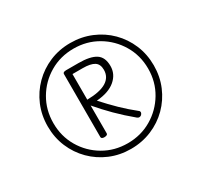

<svg xmlns="http://www.w3.org/2000/svg" viewBox="-122 -1408 927 883"><g transform="rotate(-30 341.5 -967.0)"><path d="M341 -686Q282 -686 231 -707.5Q180 -729 141.5 -767.5Q103 -806 81.5 -857Q60 -908 60 -967Q60 -1026 81.5 -1077Q103 -1128 141.5 -1166.5Q180 -1205 231 -1226.5Q282 -1248 341 -1248Q400 -1248 451.5 -1226.5Q503 -1205 541.5 -1166.5Q580 -1128 601.5 -1077Q623 -1026 623 -967Q623 -908 601.5 -857Q580 -806 541.5 -767.5Q503 -729 451.5 -707.5Q400 -686 341 -686ZM341 -716Q411 -716 468 -749.5Q525 -783 559 -840Q593 -897 593 -967Q593 -1037 559 -1094Q525 -1151 468 -1184.5Q411 -1218 341 -1218Q271 -1218 214 -1184.5Q157 -1151 123.5 -1094Q90 -1037 90 -967Q90 -897 123.5 -840Q157 -783 214 -749.5Q271 -716 341 -716ZM261 -794Q254 -794 249.5 -796.5Q245 -799 245 -804V-1139Q245 -1149 263 -1149H328Q390 -1149 419.5 -1130Q449 -1111 449 -1064Q449 -1021 414.5 -991.5Q380 -962 315 -957Q351 -917 385 -884Q419 -851 459 -819Q463 -817 463.5 -811Q464 -805 458 -798Q447 -789 436 -797Q389 -836 351 -874Q313 -912 279 -952V-804Q279 -799 274 -796.5Q269 -794 261 -794ZM279 -983Q347 -984 380.5 -1004.5Q414 -1025 414 -1064Q414 -1094 394.5 -1106.5Q375 -1119 333 -1119H279Z"/></g></svg>

Font: Playwrite CL Thin
Style: Regular
Weight: 100
Designer: Veronika Burian, José Scaglione
Foundry: TypeTogether
Version: Version 1.002